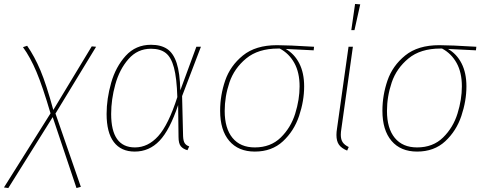

<svg xmlns="http://www.w3.org/2000/svg" viewBox="-80 -755 2449 969"><path d="M200 -182 328 188 306 194 186 -164 -38 194 -60 191 175 -183Q135 -319 104 -392.5Q73 -466 36 -517L57 -524Q94 -471 124 -400Q154 -329 189 -200L383 -521L405 -519Z M830 -299 911 -519H934L839 -270L844 -68Q845 -43 852.5 -32Q860 -21 875 -16L866 3Q844 -3 832.5 -17Q821 -31 821 -64L819 -225Q777 -99 725 -44.5Q673 10 600 10Q531 10 494.5 -38Q458 -86 458 -180Q458 -256 481 -337Q504 -418 554.5 -473.5Q605 -529 682 -529Q732 -529 763.5 -508Q795 -487 811.5 -437Q828 -387 830 -299ZM481 -180Q481 -11 601 -11Q667 -11 718.5 -68Q770 -125 815 -265Q812 -361 798 -413.5Q784 -466 756.5 -487.5Q729 -509 682 -509Q614 -509 568.5 -457Q523 -405 502 -329Q481 -253 481 -180Z M1031 -196Q1031 -274 1056.5 -348.5Q1082 -423 1146 -475Q1210 -527 1318 -527Q1374 -527 1505 -519L1503 -501L1362 -508Q1406 -483 1430.5 -435Q1455 -387 1455 -319Q1455 -246 1429.5 -170Q1404 -94 1348 -42Q1292 10 1206 10Q1123 10 1077 -44Q1031 -98 1031 -196ZM1432 -319Q1432 -389 1405.5 -437Q1379 -485 1332 -510H1324Q1223 -510 1162.5 -460Q1102 -410 1078 -339Q1054 -268 1054 -195Q1054 -107 1093.5 -59Q1133 -11 1206 -11Q1286 -11 1337 -61Q1388 -111 1410 -182Q1432 -253 1432 -319Z M1643 -106Q1640 -88 1640 -75Q1640 -51 1649.5 -37Q1659 -23 1680 -13L1672 5Q1643 -7 1630.5 -25Q1618 -43 1618 -74Q1618 -89 1621 -107L1679 -519H1701ZM1712 -735 1738 -733 1709 -603H1693Z M1850 -196Q1850 -274 1875.5 -348.5Q1901 -423 1965 -475Q2029 -527 2137 -527Q2193 -527 2324 -519L2322 -501L2181 -508Q2225 -483 2249.5 -435Q2274 -387 2274 -319Q2274 -246 2248.5 -170Q2223 -94 2167 -42Q2111 10 2025 10Q1942 10 1896 -44Q1850 -98 1850 -196ZM2251 -319Q2251 -389 2224.5 -437Q2198 -485 2151 -510H2143Q2042 -510 1981.5 -460Q1921 -410 1897 -339Q1873 -268 1873 -195Q1873 -107 1912.5 -59Q1952 -11 2025 -11Q2105 -11 2156 -61Q2207 -111 2229 -182Q2251 -253 2251 -319Z"/></svg>

Font: Fira Sans Thin
Style: Italic
Weight: 250
Italic angle: -8°
Designer: Carrois Corporate & Edenspiekermann AG
Foundry: Carrois Corporate GbR & Edenspiekermann AG
Version: Version 4.203